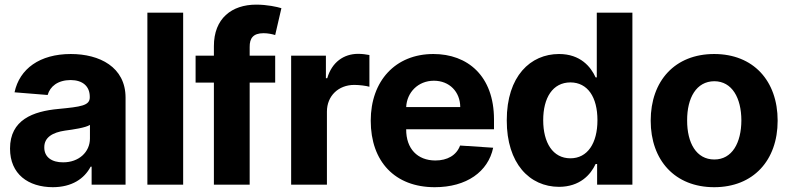

<svg xmlns="http://www.w3.org/2000/svg" viewBox="-20 -781 3335 812"><path d="M203.5 10.7C284.1 10.3 336.3 -24.9 363.3 -76H367.5V0H511V-367.9C511 -497.9 400.6 -552.6 279.5 -552.6C148.4 -552.6 62.5 -490.1 41.5 -390.6L181.5 -379.3C191.8 -415.5 224.1 -442.1 278.8 -442.5C329.9 -442.1 359.7 -416.2 359.7 -371.4V-369.3C359.7 -334.2 322.1 -329.5 227.6 -320.3C119.3 -310.4 22.4 -274.1 22.4 -152.7C22.4 -44.4 99.4 10.3 203.5 10.7ZM167.3 -157.7C166.9 -199.9 202.1 -220.9 255.3 -228.7C288.4 -233 342.3 -240.8 360.4 -252.8V-195.3C360.4 -137.8 313.2 -94.1 246.8 -94.5C200.3 -94.1 166.9 -115.8 167.3 -157.7Z M754.6 -727.3H603.3V0H754.6Z M1143.8 -545.5H1035.9V-582.4C1035.5 -619 1050.4 -640.6 1094.8 -640.6C1112.9 -640.6 1131.4 -636.7 1143.8 -632.8L1170.1 -746.4C1151.3 -752.1 1109.7 -761.4 1063.6 -761.4C960.6 -761.4 884.2 -703.5 884.6 -585.2V-545.5H807.2V-431.8H884.6V0H1035.9V-431.8H1143.8Z M1211.3 0H1362.6V-308.9C1362.6 -375.7 1411.6 -421.9 1478.3 -421.9C1499.3 -421.9 1528.1 -418.3 1542.3 -414.1V-548.3C1528.8 -551.1 1509.9 -553.3 1494.7 -553.3C1433.6 -553.3 1383.5 -517.8 1364 -450.3H1358.3V-545.5H1211.3Z M1818.5 10.7C1953.5 10.7 2044.4 -55 2065.7 -156.2L1925.8 -165.5C1910.5 -123.9 1871.4 -102.3 1821.4 -102.3C1745.4 -102.3 1697.4 -152.3 1697.8 -233.7V-234.4H2069.2V-275.6C2069.2 -460.9 1956.7 -552.6 1812.9 -552.6C1652 -552.6 1547.9 -438.6 1547.9 -270.6C1547.9 -97.3 1650.6 10.7 1818.5 10.7ZM1697.8 -328.1C1700.6 -389.9 1747.9 -439.6 1815 -439.6C1880.7 -439.6 1926.1 -392.8 1926.5 -328.1Z M2344.1 9.2C2432.2 8.9 2478 -41.9 2498.9 -87.4H2505.3V0H2654.5V-727.3H2503.9V-453.8H2498.9C2478.7 -498.2 2435 -552.6 2344.1 -552.6C2224.1 -552.6 2122.9 -459.5 2123.2 -272C2122.9 -89.5 2219.8 8.9 2344.1 9.2ZM2277.3 -272.7C2277.3 -367.2 2317.1 -432.2 2392.4 -432.5C2465.6 -432.2 2506.7 -370 2506.7 -272.7C2506.7 -175.4 2464.8 -111.5 2392.4 -111.5C2317.8 -111.5 2277.3 -177.6 2277.3 -272.7Z M3000.4 10.7C3165.8 10.7 3268.8 -102.6 3268.8 -270.6C3268.8 -439.6 3165.8 -552.6 3000.4 -552.6C2834.9 -552.6 2731.9 -439.6 2731.9 -270.6C2731.9 -102.6 2834.9 10.7 3000.4 10.7ZM2886 -272C2885.7 -366.8 2924.7 -437.1 3001.1 -437.5C3076 -437.1 3115.1 -366.8 3115.4 -272C3115.1 -176.5 3076 -106.5 3001.1 -106.5C2924.7 -106.5 2885.7 -176.5 2886 -272Z"/></svg>

Font: RED Number
Style: Bold
Weight: 700
Designer: RED UED
Foundry: rsms
Version: Version 1.003;FEAKit 1.0